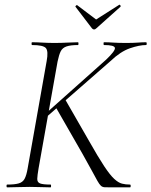

<svg xmlns="http://www.w3.org/2000/svg" viewBox="-20 -807 652 827"><path d="M11 0Q8 0 8 -6Q8 -12 11 -12Q43 -12 60.5 -17Q78 -22 86 -37Q94 -52 99 -81L181 -544Q189 -587 177.5 -600Q166 -613 118 -613Q116 -613 116 -619Q116 -625 118 -625Q138 -625 162.5 -623.5Q187 -622 215 -622Q244 -622 270.5 -623.5Q297 -625 316 -625Q318 -625 318 -619Q318 -613 316 -613Q284 -613 266.5 -607Q249 -601 241.5 -586Q234 -571 228 -542L146 -81Q141 -52 140.5 -37Q140 -22 152.5 -17Q165 -12 198 -12Q200 -12 200 -6Q200 0 198 0Q178 0 157.5 -1Q137 -2 108 -2Q80 -2 55 -1Q30 0 11 0ZM457 0Q440 0 430.5 -0.5Q421 -1 414.5 -7Q408 -13 399.5 -28Q391 -43 376 -71Q361 -99 335 -145L218 -349L260 -380L364 -199Q403 -130 428.5 -91.5Q454 -53 472 -36.5Q490 -20 505.5 -16Q521 -12 540 -12Q543 -12 543 -6Q543 0 540 0Q507 0 487 0Q467 0 457 0ZM150 -294 437 -550Q477 -588 475 -600.5Q473 -613 428 -613Q426 -613 426 -619Q426 -625 428 -625Q448 -625 468.5 -623.5Q489 -622 523 -622Q555 -622 573.5 -623.5Q592 -625 609 -625Q612 -625 612 -619Q612 -613 609 -613Q580 -613 539.5 -599Q499 -585 456 -544L171 -295ZM376 -685 305 -778Q304 -780 307.5 -783Q311 -786 312 -785L394 -723L493 -786Q496 -788 498.5 -784Q501 -780 499 -778L395 -685Q385 -675 376 -685Z"/></svg>

Font: Cormorant Garamond Light Light
Style: Italic
Weight: 300
Italic angle: -10°
Version: Version 4.001